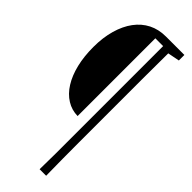

<svg xmlns="http://www.w3.org/2000/svg" viewBox="-310 -768 995 995"><g transform="rotate(45 187.0 -270.5)"><path d="M296.9 204.1H249Q250.5 145.5 250.5 86.4V-699.7H193.4V-129.9Q149.4 -130.9 114.3 -152.8Q77.1 -175.8 51.3 -217.3Q25.4 -258.8 11.7 -315.4Q-2 -372.1 -2 -441.2Q-2 -510.3 14.2 -566.7Q30.3 -623 59.8 -662.8Q89.4 -702.6 131.1 -723.9Q172.9 -745.1 226.1 -745.1H360.8V-704.6L295.9 -691.9Q294.9 -577.6 294.9 -502.4V-40Q294.9 81.5 296.9 204.1Z"/></g></svg>

Font: Scarab Serif
Style: Condensed-Light
Weight: 300
Designer: John Roberts
Foundry: Scarab
Version: 1.0